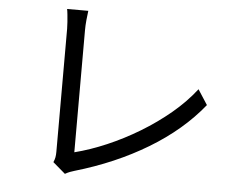

<svg xmlns="http://www.w3.org/2000/svg" viewBox="-53 -808 1106 889"><g transform="rotate(5 500.0 -363.5)"><path d="M222.1 -31.8Q227.6 -43.8 229.6 -54.9Q231.6 -66.1 231.6 -80.8Q231.6 -96.3 231.6 -137.4Q231.6 -178.4 231.6 -235Q231.6 -291.7 231.6 -354.3Q231.6 -417 231.6 -476.5Q231.6 -536 231.6 -582.6Q231.6 -629.2 231.6 -652.5Q231.6 -666 230.2 -683.8Q228.8 -701.6 227.2 -718.1Q225.6 -734.5 223.5 -743.8H322Q319.4 -725.6 317 -700.1Q314.6 -674.6 314.6 -653.1Q314.6 -632.6 314.6 -594.8Q314.6 -556.9 314.6 -508.3Q314.6 -459.6 314.6 -406Q314.6 -352.5 314.6 -300.5Q314.6 -248.5 314.6 -203.9Q314.6 -159.2 314.6 -128Q314.6 -96.8 314.6 -85.7Q386.7 -104 463.2 -136.8Q539.7 -169.6 613.5 -214.2Q687.3 -258.9 751.4 -312.5Q815.5 -366.2 862.1 -426.6L907.2 -356.9Q809.8 -236 659.3 -145.1Q508.8 -54.3 321.9 0.2Q314 2.4 302.8 6.6Q291.6 10.9 279.8 17.6Z"/></g></svg>

Font: Noto Sans KR Thin
Style: Regular
Weight: 100
Designer: Ryoko NISHIZUKA 西塚涼子 (kana, bopomofo & ideographs); Paul D. Hunt (Latin, Greek & Cyrillic); Sandoll Communications 산돌커뮤니
Foundry: Adobe
Version: Version 2.004-H2;hotconv 1.0.118;makeotfexe 2.5.65603